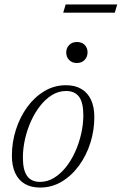

<svg xmlns="http://www.w3.org/2000/svg" viewBox="-20 -834 548 864"><path d="M277 -450.5Q318 -450.5 346.5 -433.5Q375 -416.5 389.8 -384.5Q404.5 -352.5 404.5 -307Q404.5 -247 386.5 -190.5Q368.5 -134 335.5 -88.8Q302.5 -43.5 258 -16.8Q213.5 10 160.5 10Q119.5 10 91.2 -6.8Q63 -23.5 48.2 -55.8Q33.5 -88 33.5 -133.5Q33.5 -193.5 51.5 -250Q69.5 -306.5 102.2 -351.8Q135 -397 179.5 -423.8Q224 -450.5 277 -450.5ZM160 -15.5Q193.5 -15.5 223 -33.5Q252.5 -51.5 276.8 -82Q301 -112.5 318.5 -151.5Q336 -190.5 345.5 -232.8Q355 -275 355 -315.5Q355 -372.5 335.8 -398.5Q316.5 -424.5 277.5 -424.5Q244 -424.5 214.8 -406.8Q185.5 -389 161.2 -358.2Q137 -327.5 119.5 -288.8Q102 -250 92.5 -207.8Q83 -165.5 83 -125Q83 -68 102.2 -41.8Q121.5 -15.5 160 -15.5ZM325.5 -550.5Q304 -550.5 291 -564.2Q278 -578 278 -597.5Q278 -617.5 291 -631.2Q304 -645 326.5 -645Q348.5 -645 361.2 -631.8Q374 -618.5 374 -598.5Q374 -578.5 361 -564.5Q348 -550.5 325.5 -550.5ZM264.5 -777 275.5 -814H507.5L496.5 -777Z"/></svg>

Font: Newsreader 16pt 16pt Light
Style: Italic
Weight: 300
Italic angle: -17°
Version: Version 1.003